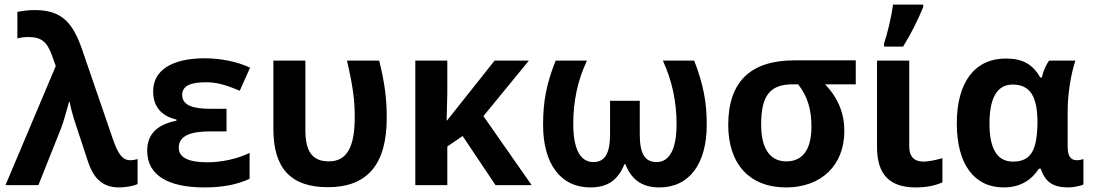

<svg xmlns="http://www.w3.org/2000/svg" viewBox="-20 -810 4780 840"><path d="M502 10C526 10 566 4 582 -5V-114C571 -111 560 -109 550 -109C516 -109 496 -136 473 -204L339 -594C298 -713 248 -766 132 -766C106 -766 81 -763 56 -758V-642C72 -646 88 -648 104 -648C163 -648 186 -626 208 -566L224 -521L4 0H148L248 -251C257 -275 268 -313 282 -364H285C289 -340 296 -315 304 -288L365 -103C391 -25 432 10 502 10Z M874 10C954 10 1020 -3 1072 -28V-141C1016 -114 948 -100 887 -100C804 -100 762 -121 762 -164C762 -219 821 -235 896 -235H971V-334H903C833 -334 777 -345 777 -395C777 -438 822 -450 880 -450C927 -450 962 -441 1029 -413L1074 -514C1019 -540 946 -555 876 -555C733 -555 650 -503 650 -411C650 -345 684 -303 752 -287V-282C663 -264 624 -220 624 -150C624 -45 713 10 874 10Z M1414 9C1588 9 1672 -91 1672 -295C1672 -374 1664 -444 1639 -545H1498C1524 -433 1532 -371 1532 -299C1532 -170 1500 -104 1419 -104C1347 -104 1316 -146 1316 -242V-545H1176V-246C1176 -73 1253 9 1414 9Z M1797 0H1937V-169L2004 -215L2148 0H2306L2095 -302L2294 -545H2144L1936 -283H1934L1937 -402V-545H1797Z M2563 10C2638 10 2684 -22 2712 -92H2716C2742 -25 2788 10 2865 10C2996 10 3072 -94 3072 -264C3072 -365 3057 -441 3017 -545H2880C2920 -458 2940 -366 2940 -267C2940 -158 2909 -101 2853 -101C2801 -101 2779 -137 2779 -223V-369H2649V-223C2649 -138 2626 -101 2576 -101C2518 -101 2488 -159 2488 -268C2488 -367 2507 -458 2548 -545H2411C2370 -442 2356 -365 2356 -264C2356 -94 2432 10 2563 10Z M3419 10C3571 10 3674 -85 3674 -237C3674 -314 3647 -381 3590 -441H3724V-546H3456C3262 -546 3166 -451 3166 -263C3166 -93 3259 10 3419 10ZM3420 -104C3345 -104 3310 -166 3310 -265C3310 -391 3348 -441 3448 -441H3472C3514 -387 3530 -330 3530 -256C3530 -157 3493 -104 3420 -104Z M3848 -606H3931C3967 -664 3996 -723 4019 -779V-790H3887C3880 -735 3861 -658 3848 -621ZM3987 10C4032 10 4071 2 4103 -12V-118C4071 -109 4042 -103 4019 -103C3982 -103 3958 -123 3958 -168V-545H3817V-167C3817 -48 3870 10 3987 10Z M4371 10C4439 10 4490 -18 4525 -72H4533C4553 -14 4586 10 4655 10C4675 10 4710 3 4720 -3V-114C4711 -111 4701 -109 4691 -109C4665 -109 4651 -127 4651 -167V-326C4651 -397 4665 -486 4685 -545H4570C4556 -526 4545 -501 4538 -471H4531C4499 -528 4454 -554 4381 -554C4245 -554 4166 -451 4166 -270C4166 -92 4242 10 4371 10ZM4412 -103C4339 -103 4309 -165 4309 -269C4309 -383 4343 -440 4410 -440C4489 -440 4519 -386 4519 -271C4517 -155 4492 -103 4412 -103Z"/></svg>

Font: Kathrein 75 Bold
Style: Regular
Weight: 700
Designer: Lazydogs Typefoundry, based on Open Sans by Ascender Corporation
Foundry: Lazydogs Typefoundry
Version: Version 1.003;PS 001.003;hotconv 1.0.88;makeotf.lib2.5.64775